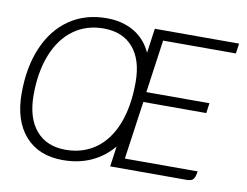

<svg xmlns="http://www.w3.org/2000/svg" viewBox="-78 -819 1207 938"><g transform="rotate(10 526.0 -350.0)"><path d="M669 -650 632 -388H945L938 -338H626L620 -297L585 -50H946Q942 -21 933 -10.5Q924 0 900 0H521L535 -101Q490 -47 427.5 -18.5Q365 10 287 10Q167 10 100 -66Q33 -142 33 -277Q33 -408 75.5 -506Q118 -604 196 -657Q274 -710 379 -710Q458 -710 515.5 -676Q573 -642 602 -578L619 -700H1037L1030 -650ZM572 -426Q572 -537 520 -597.5Q468 -658 373 -658Q288 -658 224.5 -612Q161 -566 126.5 -480Q92 -394 92 -279Q92 -166 144.5 -104Q197 -42 291 -42Q378 -42 441.5 -88Q505 -134 538.5 -220.5Q572 -307 572 -426Z"/></g></svg>

Font: Krub Light
Style: Italic
Weight: 300
Italic angle: -8°
Designer: Ekaluck Peanpanawate
Foundry: Cadson Demak Co.,Ltd.
Version: Version 1.000; ttfautohint (v1.6)